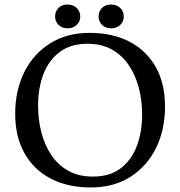

<svg xmlns="http://www.w3.org/2000/svg" viewBox="-20 -811 795 847"><path d="M47 -309Q47 -411 86.5 -491.5Q126 -572 200 -619Q274 -666 375 -666Q477 -666 551.5 -627Q626 -588 667 -515.5Q708 -443 708 -341Q708 -239 668.5 -158.5Q629 -78 555.5 -31Q482 16 380 16Q279 16 204 -23Q129 -62 88 -135Q47 -208 47 -309ZM148 -345Q148 -283 162.5 -227Q177 -171 206.5 -127Q236 -83 281.5 -57.5Q327 -32 389 -32Q465 -32 513 -69Q561 -106 584 -168Q607 -230 607 -305Q607 -367 592.5 -423Q578 -479 548.5 -523Q519 -567 473.5 -592.5Q428 -618 366 -618Q291 -618 242.5 -581Q194 -544 171 -482.5Q148 -421 148 -345ZM223 -738Q223 -761 238 -776Q253 -791 278 -791Q303 -791 318.5 -776Q334 -761 334 -738Q334 -716 318.5 -701Q303 -686 278 -686Q254 -686 238.5 -701Q223 -716 223 -738ZM415 -738Q415 -761 430 -776Q445 -791 470 -791Q495 -791 510.5 -776Q526 -761 526 -738Q526 -716 510.5 -701Q495 -686 470 -686Q446 -686 430.5 -701Q415 -716 415 -738Z"/></svg>

Font: Buenard
Style: Regular
Weight: 400
Version: Version 2.000